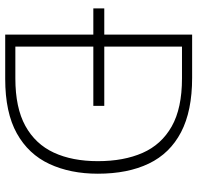

<svg xmlns="http://www.w3.org/2000/svg" viewBox="-30 -710 740 719"><g transform="rotate(90 339.5 -350.0)"><path d="M11 -330V-371H376V-330ZM109 0V-700H271Q395 -700 474.5 -658.5Q554 -617 592 -538Q630 -459 630 -347Q630 -244 593.5 -165.5Q557 -87 479 -43.5Q401 0 275 0ZM154 -38H273Q383 -38 451 -75.5Q519 -113 551 -182Q583 -251 583 -347Q583 -444 552 -514.5Q521 -585 453 -623.5Q385 -662 273 -662H154Z"/></g></svg>

Font: DM Sans 10pt ExtraLight
Style: Regular
Weight: 250
Version: Version 4.004;gftools[0.9.30]